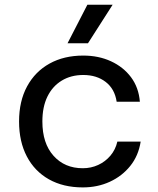

<svg xmlns="http://www.w3.org/2000/svg" viewBox="-20 -804 690 836"><path d="M340.5 12Q255.5 12 193 -23.2Q130.5 -58.5 96.8 -123Q63 -187.5 63 -275Q63 -363.5 98 -428Q133 -492.5 195.8 -527.2Q258.5 -562 342.5 -562Q409.5 -562 463.2 -537.2Q517 -512.5 550.5 -467.8Q584 -423 589 -361H488Q479.5 -417 440.2 -447.2Q401 -477.5 342.5 -477.5Q289 -477.5 248.8 -453Q208.5 -428.5 186.5 -383.5Q164.5 -338.5 164.5 -275Q164.5 -180 213 -125.8Q261.5 -71.5 340.5 -71.5Q376.5 -71.5 407.5 -85.8Q438.5 -100 460.8 -126.2Q483 -152.5 491 -187.5H592.5Q583 -126 547.2 -81.5Q511.5 -37 458 -12.5Q404.5 12 340.5 12ZM274 -615.5 360.5 -783.5H470.5L363 -615.5Z"/></svg>

Font: Azeret Mono Thin
Style: Regular
Weight: 100
Designer: Martin Vácha
Foundry: Displaay
Version: Version 1.002